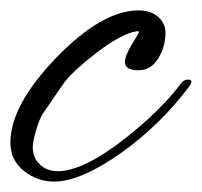

<svg xmlns="http://www.w3.org/2000/svg" viewBox="-28 -336 388 369"><path d="M76 13Q44 13 18 -7.5Q-8 -28 -8 -62Q-8 -133 79 -224Q168 -316 238 -316Q262 -316 276 -303.5Q290 -291 290 -273Q290 -248 278 -227Q264 -201 238 -201Q212 -201 212 -217Q212 -228 225 -250Q239 -273 239 -274Q239 -276 236 -276Q208 -273 158 -235Q136 -218 119.5 -203Q103 -188 93 -174L54 -117Q48 -108 41.5 -86Q35 -64 35 -53Q35 -33 48.5 -20Q62 -7 83 -7Q133 -7 215 -72Q281 -124 321 -177Q326 -183 333 -183Q340 -183 340 -179Q340 -176 335 -169Q280 -96 206 -43Q127 13 76 13Z"/></svg>

Font: Alex Brush
Style: Regular
Weight: 400
Designer: Robert E. Leuschke
Foundry: Robert E. Leuschke
Version: Version 1.111; ttfautohint (v1.8.4.7-5d5b)